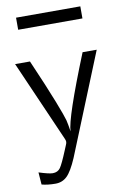

<svg xmlns="http://www.w3.org/2000/svg" viewBox="-97 -738 654 1000"><g transform="rotate(-10 230.5 -238.5)"><path d="M14.2 -444.8H92.8Q156.7 -297.9 189 -214.8Q221.2 -131.8 226.6 -110.4Q231.9 -88.9 237.8 -49.8Q239.7 -119.6 371.1 -444.8H445.8L229 89.8Q200.2 156.7 175 180.9Q149.9 205.1 113.8 205.1Q72.8 205.1 41 196.8L36.1 131.8Q89.4 148.9 108.9 148.9Q135.7 148.9 149.4 129.4Q163.1 109.9 190.9 42Q197.8 24.9 202.1 15.1Q206.1 6.3 206.1 -0.7Q206.1 -7.8 201.2 -18.1ZM61 -618.2V-682.1H400.9V-618.2Z"/></g></svg>

Font: CMU Sans Serif
Style: Medium
Weight: 500
Version: Version 0.7.0